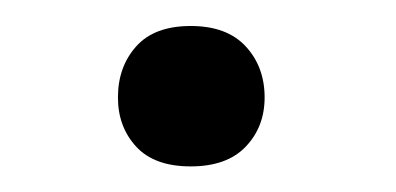

<svg xmlns="http://www.w3.org/2000/svg" viewBox="-20 -122 303 147"><path d="M70.3 -47.4Q70.3 -70.8 84.2 -86.4Q98.1 -102.1 126 -102.1Q153.8 -102.1 168.2 -86.4Q182.6 -70.8 182.6 -47.4Q182.6 -24.9 168.2 -9.8Q153.8 5.4 126 5.4Q98.1 5.4 84.2 -9.8Q70.3 -24.9 70.3 -47.4Z"/></svg>

Font: Noboto
Style: Regular
Weight: 400
Designer: Google
Version: Version 2.001101; 2014